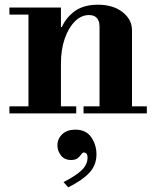

<svg xmlns="http://www.w3.org/2000/svg" viewBox="-20 -482 654 816"><path d="M403 -15V-368Q403 -418 358 -418Q325.4 -418 298.2 -391Q271 -364 255 -317.5Q239 -271 239 -212L219 -367.1H242.8Q263 -411 300.5 -436.5Q338 -462 396 -462Q461 -462 501 -430.5Q541 -399 541 -353V-15ZM20 0V-30H304V0ZM101 -15V-434H239V-15ZM335 0V-30H604V0ZM20 -420V-450H239V-420ZM270 314 250 292Q306 263 329 239.5Q352 216 352 188Q352 175 347 170.5Q342 166 337 166Q331 166 325.5 174Q320 182 310.5 190Q301 198 282 198Q254 198 239 178.5Q224 159 224 136Q224 108 244.5 88.5Q265 69 300 69Q346 69 368 101.5Q390 134 390 174Q390 220 359.5 252.5Q329 285 270 314Z"/></svg>

Font: Libre Bodoni
Style: Regular
Weight: 400
Designer: Pablo Impallari, Rodrigo Fuenzalida
Foundry: Impallari Type
Version: Version 2.005;gftools[0.9.23]